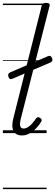

<svg xmlns="http://www.w3.org/2000/svg" viewBox="-20 -923 383 1331"><path d="M132 16Q89 16 73 -16.5Q57 -49 75 -113L269 -883Q272 -894 278.5 -898.5Q285 -903 298 -903Q314 -903 320.5 -897.5Q327 -892 323 -880L125 -103Q116 -69 120 -50.5Q124 -32 143 -32Q159 -32 174.5 -42Q190 -52 204 -68Q218 -84 230 -102Q236 -109 242 -110.5Q248 -112 257 -106Q267 -100 268.5 -93.5Q270 -87 266 -80Q252 -56 231 -34Q210 -12 185 2Q160 16 132 16ZM66 -377Q54 -372 48 -376Q42 -380 38 -392Q35 -403 38 -410Q41 -417 52 -422L314 -534Q324 -538 330 -534.5Q336 -531 341 -520Q345 -509 342.5 -502Q340 -495 330 -490ZM0 378H303V388H0ZM0 -20H303V0H0ZM0 -505H303V-500H0ZM0 -898H303V-888H0Z"/></svg>

Font: Playwrite DE SAS Guides
Style: Regular
Weight: 400
Designer: Veronika Burian, José Scaglione
Foundry: TypeTogether
Version: Version 1.003